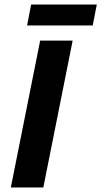

<svg xmlns="http://www.w3.org/2000/svg" viewBox="-20 -831 449 851"><path d="M28 0H172L302 -651H158ZM100 -718H391L409 -811H118Z"/></svg>

Font: Source Sans Pro
Style: Bold Italic
Weight: 700
Italic angle: -11°
Designer: Paul D. Hunt
Foundry: Adobe Systems Incorporated
Version: Version 3.006;hotconv 1.0.111;makeotfexe 2.5.65597